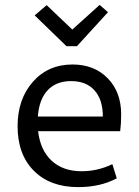

<svg xmlns="http://www.w3.org/2000/svg" viewBox="-20 -756 568 786"><path d="M252 -567 122 -693 171 -735 276 -635 388 -736 422 -706 295 -567ZM300 10Q185 10 118.5 -57Q52 -124 52 -239Q52 -350 114.5 -421Q177 -492 277 -492Q366 -492 421 -435.5Q476 -379 476 -288Q476 -249 472 -219H136Q145 -141 191.5 -98Q238 -55 314 -55Q380 -55 440 -84L458 -26Q391 10 300 10ZM271 -424Q210 -424 175 -386.5Q140 -349 135 -279H401Q401 -348 367 -386Q333 -424 271 -424Z"/></svg>

Font: Cantarell
Style: Regular
Weight: 400
Designer: Dave Crossland, Nikolaus Waxweiler, Florian Fecher, Jacques Le Bailly, Eben Sorkin, Alexei Vanyashin, Alexios Zavras, Em
Version: Version 0.303